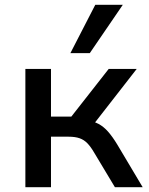

<svg xmlns="http://www.w3.org/2000/svg" viewBox="-20 -782 622 802"><path d="M86 0V-494H193V-295H278L434 -494H551L361 -250L341 -279Q370 -276 391.5 -264.5Q413 -253 431.5 -232Q450 -211 470 -178L576 0H460L373 -145Q359 -169 345 -183.5Q331 -198 312.5 -204.5Q294 -211 267 -211H193V0ZM274 -560 378 -762H493L355 -560Z"/></svg>

Font: Nunito Sans 9pt SemiBold
Style: Regular
Weight: 600
Version: Version 3.101;gftools[0.9.27]